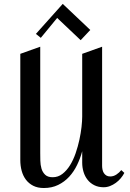

<svg xmlns="http://www.w3.org/2000/svg" viewBox="-20 -944 661 974"><path d="M610.8 -66.9Q603.5 -52.7 592.5 -39.6Q581.5 -26.4 567.6 -16.4Q553.7 -6.3 538.1 -0.2Q522.5 5.9 505.9 5.9Q479 5.9 458.5 -4.4Q438 -14.6 424.3 -32Q410.6 -49.3 403.8 -71.8Q397 -94.2 397 -119.1V-176.8Q387.2 -140.6 371.1 -107.2Q355 -73.7 331.1 -47.6Q307.1 -21.5 275.1 -5.9Q243.2 9.8 202.1 9.8Q170.9 9.8 148.4 -1.7Q126 -13.2 111.3 -32.7Q96.7 -52.2 89.8 -77.9Q83 -103.5 83 -131.8V-670.9L184.1 -707V-168Q184.1 -150.4 184.6 -128.9Q185.1 -107.4 190.4 -88.9Q195.8 -70.3 209 -57.6Q222.2 -44.9 247.1 -44.9Q274.9 -44.9 296.6 -61.8Q318.4 -78.6 335.2 -105.7Q352.1 -132.8 363.8 -167Q375.5 -201.2 382.8 -235.1Q390.1 -269 393.6 -300Q397 -331.1 397 -352.1V-670.9L498 -707V-103Q498 -93.3 500 -83.5Q502 -73.7 506.8 -66.2Q511.7 -58.6 519.5 -53.7Q527.3 -48.8 539.1 -48.8Q555.7 -48.8 570.6 -58.6Q585.4 -68.4 595.2 -81.1ZM187 -752 162.1 -772 298.3 -924.3 438 -792 389.2 -740.2 270 -853Z"/></svg>

Font: Redressed
Style: Regular
Weight: 400
Designer: Astigmatic (AOETI)
Foundry: Astigmatic (AOETI)
Version: Version 1.000